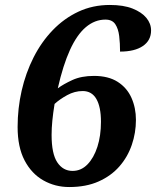

<svg xmlns="http://www.w3.org/2000/svg" viewBox="-20 -744 629 774"><path d="M259 10Q202 10 154.5 -17Q107 -44 79 -97.5Q51 -151 51 -232Q51 -307 67.3 -378.5Q83.7 -450 115.3 -512.5Q146.9 -575 192.7 -622.5Q238.5 -670 296.2 -697Q354 -724 422.9 -724Q477.8 -724 514.4 -709.5Q551 -695 570 -672Q589 -649 589 -621.3Q589 -581 556 -558.5Q522.9 -536 464 -536Q464 -569.3 460.5 -598.6Q457 -628 444.7 -646.5Q432.3 -665 405 -665Q362.1 -665 326 -634.5Q290 -604 262 -542.5Q234 -481 213 -388Q236 -405 272 -421.5Q308 -438 359 -438Q417 -438 454.5 -414Q492 -390 510 -349.5Q528 -309 528 -260.8Q528 -208.6 511.3 -160Q494.7 -111.3 461.3 -73.1Q428 -35 377.5 -12.5Q327.1 10 259 10ZM272.5 -55Q307 -55 332.6 -81.2Q358.1 -107.4 372.6 -152.1Q387 -196.9 387 -253Q387 -313 368.5 -345Q350 -377 313.4 -377Q281 -377 250.7 -360.4Q220.5 -343.8 200 -325Q194 -288.1 191 -257.6Q188 -227 188 -200Q188 -124 211 -89.5Q234 -55 272.5 -55Z"/></svg>

Font: Noto Serif Tamil
Style: Italic
Weight: 400
Italic angle: -12°
Designer: Indian Type Foundry, Tom Grace, and the Monotype Design Team
Foundry: Monotype Imaging Inc.
Version: Version 2.003